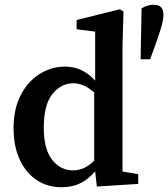

<svg xmlns="http://www.w3.org/2000/svg" viewBox="-20 -773 707 807"><path d="M164 -237Q164 -146 199 -101.5Q234 -57 287 -57Q313 -57 334.5 -67.5Q356 -78 376 -98V-384Q352 -405 331 -414Q310 -423 288 -423Q237 -423 200.5 -378Q164 -333 164 -237ZM387 11 380 -53Q352 -20 318 -3Q284 14 239 14Q180 14 134.5 -16Q89 -46 63 -102Q37 -158 37 -235Q37 -314 66.5 -372Q96 -430 145.5 -461.5Q195 -493 254 -493Q327 -493 380 -434V-640L302 -650V-689L484 -734L499 -725L495 -583V-52L561 -41V0ZM625 -753Q649 -753 658 -741.5Q667 -730 667 -711Q667 -689 656 -653Q645 -617 633 -584L611 -524H571L575 -738Q589 -746 601 -749.5Q613 -753 625 -753Z"/></svg>

Font: Source Serif 4 Semibold
Style: Regular
Weight: 600
Designer: Frank Grießhammer
Foundry: Adobe
Version: Version 4.005;hotconv 1.1.0;makeotfexe 2.6.0